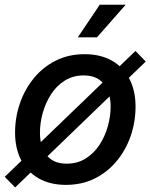

<svg xmlns="http://www.w3.org/2000/svg" viewBox="-26 -775 640 817"><path d="M254.4 11.7Q187 11.7 138.4 -16.1Q89.8 -43.9 64 -93.8Q38.1 -143.6 38.1 -210.4Q38.1 -274.9 58.6 -334.7Q79.1 -394.5 117.7 -441.9Q156.2 -489.3 210.9 -516.8Q265.6 -544.4 334 -544.4Q401.9 -544.4 450.4 -516.8Q499 -489.3 524.9 -439Q550.8 -388.7 550.8 -321.3Q550.8 -256.8 530.3 -197Q509.8 -137.2 470.9 -90.1Q432.1 -43 377.4 -15.6Q322.8 11.7 254.4 11.7ZM257.8 -78.6Q304.2 -78.6 339.1 -100.8Q374 -123 397.5 -158.9Q420.9 -194.8 432.9 -237.8Q444.8 -280.8 444.8 -321.8Q444.8 -360.8 432.1 -390.6Q419.4 -420.4 394.3 -437.3Q369.1 -454.1 330.6 -454.1Q284.7 -454.1 249.8 -432.1Q214.8 -410.2 191.4 -374Q168 -337.9 156 -294.9Q144 -252 144 -210Q144 -151.9 172.1 -115.2Q200.2 -78.6 257.8 -78.6ZM38.6 22.5 -5.9 -22.5 550.3 -558.1 594.2 -513.2ZM305.2 -616.2 398.4 -754.9H508.8L386.7 -616.2Z"/></svg>

Font: Inter 20pt Medium
Style: Italic
Weight: 500
Italic angle: -9.3988°
Version: Version 4.001;git-66647c0bb